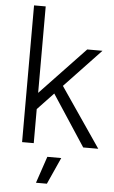

<svg xmlns="http://www.w3.org/2000/svg" viewBox="-61 -768 606 1017"><g transform="rotate(5 241.5 -259.5)"><path d="M98 -223 379 -519H460L140 -181ZM78 -727H140V0H78ZM196 -316 237 -360 483 0H403ZM218 66H292L228 208H170Z"/></g></svg>

Font: 寒蝉端黑体 Light
Style: Regular
Weight: 300
Designer: ChillDuanSans {Warren2060}; 
Source Han Sans {Ryoko NISHIZUKA 西塚涼子 (kana, bopomofo & ideographs); Paul D. Hunt (Latin, G
Foundry: ChillType&Adobe
Version: Version 1.300;Glyphs 3.3 (3306)